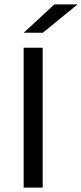

<svg xmlns="http://www.w3.org/2000/svg" viewBox="-20 -857 372 877"><path d="M175 0H88V-639H175ZM228.5 -837H332V-835L175.5 -707.5H90V-709Z"/></svg>

Font: Anek Gujarati SemiExpanded
Style: Regular
Weight: 400
Width: 6
Designer: Mrunmayee Ghaisas (Gujarati), Yesha Goshar (Latin)
Foundry: Ek Type
Version: Version 1.003